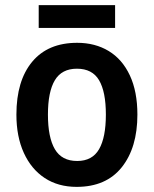

<svg xmlns="http://www.w3.org/2000/svg" viewBox="-20 -719 600 749"><path d="M516 -272Q516 -143 455 -66.5Q394 10 279 10Q207 10 154.5 -24.5Q102 -59 73 -122.5Q44 -186 44 -272Q44 -404 105.5 -478Q167 -552 281 -552Q351 -552 404 -520Q457 -488 486.5 -425Q516 -362 516 -272ZM167 -272Q167 -183 194 -137Q221 -91 281 -91Q340 -91 366.5 -137Q393 -183 393 -272Q393 -361 366.5 -406Q340 -451 280 -451Q221 -451 194 -406Q167 -361 167 -272ZM429 -699V-610H131V-699Z"/></svg>

Font: Noto Sans Gujarati SemiCondensed SemiBold
Style: Regular
Weight: 600
Width: 4
Designer: Jelle Bosma - Monotype Design Team, Universal Thirst
Foundry: Monotype Imaging Inc.
Version: Version 2.106; ttfautohint (v1.8.4.7-5d5b)